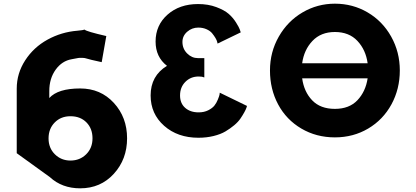

<svg xmlns="http://www.w3.org/2000/svg" viewBox="-20 -749 2262 1044"><path d="M558 -553 533 -411Q504 -417 477.5 -423.5Q451 -430 446 -432Q441 -434 426 -434.5Q411 -435 404.5 -433.5Q398 -432 370 -427Q317 -418 282.5 -370Q248 -322 248 -254V-216Q295 -268 416 -268Q527 -268 599 -189.5Q671 -111 671 3Q671 117 599 196Q527 275 416 275Q317 275 251 214L71 84V-267Q71 -350 117 -421Q163 -492 238.5 -533.5Q314 -575 401 -582Q433 -585 440 -588Q449 -578 558 -553ZM483 3Q483 -50 450 -83.5Q417 -117 363 -117Q311 -117 277.5 -83Q244 -49 244 3.5Q244 56 278.5 90Q313 124 363 124Q414 124 448.5 90Q483 56 483 3ZM440 -588Z M1163 -512 1289 -573Q1287 -579 1283.5 -589.5Q1280 -600 1263.5 -626.5Q1247 -653 1223.5 -673.5Q1200 -694 1156 -710.5Q1112 -727 1057 -727Q956 -727 891 -669.5Q826 -612 826 -523Q826 -439 888 -391Q799 -337 799 -230Q799 -130 872.5 -65Q946 0 1059 0Q1103 0 1141.5 -9.5Q1180 -19 1206 -34.5Q1232 -50 1253.5 -68Q1275 -86 1287.5 -104.5Q1300 -123 1308.5 -138.5Q1317 -154 1320 -163L1323 -173L1175 -245Q1175 -241 1173.5 -233.5Q1172 -226 1164.5 -207.5Q1157 -189 1146 -175Q1135 -161 1112.5 -149.5Q1090 -138 1060 -138Q1015 -138 987 -162.5Q959 -187 959 -230Q959 -275 988 -304Q1017 -333 1060 -333Q1068 -333 1075.5 -332Q1083 -331 1087 -329L1091 -328V-433H1056Q1023 -433 997.5 -458.5Q972 -484 972 -521Q972 -554 998 -576.5Q1024 -599 1058 -599Q1083 -599 1103 -590Q1123 -581 1133.5 -568Q1144 -555 1151.5 -542.5Q1159 -530 1161 -521Z M1979 -405Q1969 -478 1923.5 -526.5Q1878 -575 1801 -575Q1725 -575 1679 -526.5Q1633 -478 1623 -405ZM1623 -323Q1633 -250 1677.5 -203.5Q1722 -157 1801 -157Q1879 -157 1923.5 -204Q1968 -251 1979 -323ZM1448 -366Q1448 -466 1496 -550Q1544 -634 1625 -681.5Q1706 -729 1801 -729Q1898 -729 1979 -681.5Q2060 -634 2107 -550Q2154 -466 2154 -366Q2154 -265 2108.5 -181.5Q2063 -98 1982 -50Q1901 -2 1801 -2Q1700 -2 1618.5 -50Q1537 -98 1492.5 -181Q1448 -264 1448 -366Z"/></svg>

Font: Hussar
Style: BoldWeb
Weight: 700
Foundry: Cannot Into Space Fonts
Version: Version 2.00